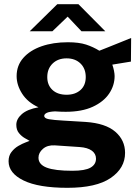

<svg xmlns="http://www.w3.org/2000/svg" viewBox="-20 -727 668 918"><path d="M302.5 171Q164.5 171 92.8 136Q21 101 21 44Q21 17.5 34.8 -0.2Q48.5 -18 67.2 -29Q86 -40 101.8 -45.8Q117.5 -51.5 121.5 -53.5Q113.5 -58 98.2 -66.8Q83 -75.5 70.5 -90.8Q58 -106 58 -130.5Q58 -158 84.2 -181.2Q110.5 -204.5 164 -214Q112.5 -237.5 86 -278.8Q59.5 -320 59.5 -363Q59.5 -414 91.5 -450.2Q123.5 -486.5 178.8 -505.8Q234 -525 304.5 -525Q357.5 -525 391.8 -513.8Q426 -502.5 455 -484.5Q470.5 -490.5 498 -501.5Q525.5 -512.5 555.2 -524.5Q585 -536.5 607 -545.5L606 -432.5L517 -418Q522 -404 525 -388.8Q528 -373.5 528 -363.5Q528 -318.5 501.8 -279.5Q475.5 -240.5 423.5 -216.5Q371.5 -192.5 294 -192.5Q285 -192.5 269 -193Q253 -193.5 243 -194.5Q214 -193 202.8 -187Q191.5 -181 191.5 -173Q191.5 -161 214 -157Q236.5 -153 282 -150.5Q298.5 -149.5 327 -147.8Q355.5 -146 389.5 -144Q484.5 -137.5 531.2 -97.2Q578 -57 578 4Q578 77 509.2 124Q440.5 171 302.5 171ZM298.5 -274Q339.5 -274 364.8 -296.5Q390 -319 390 -358.5Q390 -399 364.8 -423.5Q339.5 -448 298.5 -448Q257 -448 231.5 -423.2Q206 -398.5 206 -358.5Q206 -320 230.8 -297Q255.5 -274 298.5 -274ZM326 89.5Q386.5 89.5 412.8 74.5Q439 59.5 439 31.5Q439 8 418.8 -6.8Q398.5 -21.5 360.5 -24L242 -32Q207 -34 185.5 -15.5Q164 3 164 27Q164 59.5 203.2 74.5Q242.5 89.5 326 89.5ZM369.5 -577.5 303.5 -647.5 230.5 -577.5H122L254 -707H355L483.5 -577.5Z"/></svg>

Font: Public Sans
Style: Bold
Weight: 700
Designer: The Public Sans project authors (U.S. Web Design System). Libre Franklin designed by Pablo Impallari and Rodrigo Fuenzal
Version: Version 1.008; ttfautohint (v1.8.1) -l 8 -r 50 -G 200 -x 14 